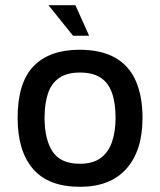

<svg xmlns="http://www.w3.org/2000/svg" viewBox="-20 -706 618 741"><path d="M289 15Q167 15 107.5 -54Q48 -123 48 -251Q48 -387 109.5 -450.5Q171 -514 287 -514Q370 -514 424 -483.5Q478 -453 504 -394Q530 -335 530 -251Q530 -124 467.5 -54.5Q405 15 289 15ZM288 -74Q339 -74 369 -96.5Q399 -119 412.5 -159Q426 -199 426 -251Q426 -309 412 -348Q398 -387 368 -406.5Q338 -426 288 -426Q238 -426 208 -405Q178 -384 165 -345Q152 -306 152 -251Q152 -168 183 -121Q214 -74 288 -74ZM262 -568 167 -686H271L324 -568Z"/></svg>

Font: Maven Pro Medium
Style: Regular
Weight: 500
Designer: Joe Prince
Foundry: Joe Prince
Version: Version 2.103